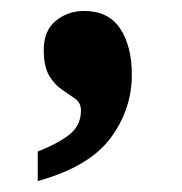

<svg xmlns="http://www.w3.org/2000/svg" viewBox="-20 -177 333 351"><path d="M49 100Q87 85 107.5 68.5Q128 52 128 25Q128 11 117.5 3.5Q107 -4 93.5 -13Q80 -22 70 -38.5Q60 -55 60 -86Q60 -121 82 -139Q104 -157 134 -157Q178 -157 199.5 -125Q221 -93 221 -40Q221 23 182 75.5Q143 128 49 154Z"/></svg>

Font: Noto Serif Ethiopic SemiCondensed ExtraBold
Style: Regular
Weight: 800
Width: 4
Designer: Monotype Design Team
Foundry: Monotype Imaging Inc.
Version: Version 2.102; ttfautohint (v1.8.4.7-5d5b)